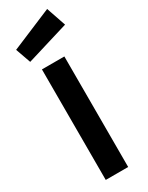

<svg xmlns="http://www.w3.org/2000/svg" viewBox="-243 -984 787 1023"><g transform="rotate(-30 150.0 -472.5)"><path d="M74 0V-680H212V0ZM7 -839 259 -945 300 -825 40 -746Z"/></g></svg>

Font: Titillium-CLs Web
Style: CLs-Bold
Weight: 700
Version: Version 1.002;PS 57.000;hotconv 1.0.70;makeotf.lib2.5.55311